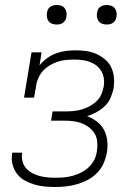

<svg xmlns="http://www.w3.org/2000/svg" viewBox="-20 -739 540 767"><path d="M202 8Q180 8 158.5 6Q137 4 117 -2Q97 -8 79 -18Q61 -28 48.5 -44Q36 -60 30.5 -80.5Q25 -101 28 -123Q28 -124 28.5 -126Q29 -128 29 -129H69Q69 -128 69 -127Q69 -126 68 -124Q66 -108 70.5 -92.5Q75 -77 85 -66Q95 -55 109 -47.5Q123 -40 138 -36Q153 -32 169.5 -30.5Q186 -29 202 -29Q219 -29 236.5 -30.5Q254 -32 271.5 -37Q289 -42 305.5 -50.5Q322 -59 335.5 -72Q349 -85 357 -101.5Q365 -118 367 -135Q370 -153 368.5 -171.5Q367 -190 358.5 -204.5Q350 -219 336.5 -229.5Q323 -240 306.5 -246.5Q290 -253 272.5 -255Q255 -257 236 -257H184L190 -294H242Q258 -294 274 -295.5Q290 -297 306 -301.5Q322 -306 337 -314Q352 -322 364.5 -333.5Q377 -345 384 -360.5Q391 -376 394 -392Q397 -408 395 -424Q393 -440 385.5 -453.5Q378 -467 366 -476.5Q354 -486 339.5 -491.5Q325 -497 309 -499Q293 -501 277 -501Q261 -501 244 -499.5Q227 -498 210.5 -492.5Q194 -487 179 -478Q164 -469 152 -456Q140 -443 133 -427Q126 -411 124 -394L116 -349H76L106 -530H146L138 -478Q151 -494 168 -506.5Q185 -519 204.5 -526Q224 -533 243.5 -535.5Q263 -538 282 -538Q304 -538 325 -535Q346 -532 365 -523.5Q384 -515 399.5 -502Q415 -489 424 -470.5Q433 -452 435 -430.5Q437 -409 434 -387Q430 -368 422 -349Q414 -330 399 -315.5Q384 -301 365.5 -291Q347 -281 328 -275Q349 -267 367 -253.5Q385 -240 395.5 -220Q406 -200 408.5 -176.5Q411 -153 407 -130Q403 -108 394 -87Q385 -66 368.5 -49Q352 -32 331.5 -21Q311 -10 289 -3.5Q267 3 245.5 5.5Q224 8 202 8ZM406 -641Q397 -641 388.5 -644Q380 -647 374.5 -654Q369 -661 367.5 -670.5Q366 -680 368 -690Q369 -696 372 -702Q375 -708 381 -712Q387 -716 393.5 -717.5Q400 -719 406 -719Q416 -719 424.5 -716Q433 -713 438.5 -706Q444 -699 445.5 -689.5Q447 -680 445 -670Q444 -664 440.5 -658Q437 -652 431.5 -648Q426 -644 419.5 -642.5Q413 -641 406 -641ZM206 -641Q197 -641 188.5 -644Q180 -647 174.5 -654Q169 -661 167.5 -670.5Q166 -680 168 -690Q169 -696 172 -702Q175 -708 181 -712Q187 -716 193.5 -717.5Q200 -719 206 -719Q216 -719 224.5 -716Q233 -713 238.5 -706Q244 -699 245.5 -689.5Q247 -680 245 -670Q244 -664 240.5 -658Q237 -652 231.5 -648Q226 -644 219.5 -642.5Q213 -641 206 -641Z"/></svg>

Font: Iosevka Slab XLtObl
Style: Regular
Weight: 200
Italic angle: -9°
Monospace: yes
Designer: Belleve Invis
Foundry: Belleve Invis
Version: Version 11.1.1; ttfautohint (v1.8.3)